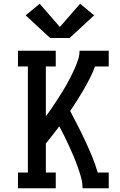

<svg xmlns="http://www.w3.org/2000/svg" viewBox="-20 -1006 640 1026"><path d="M76 0V-84H129V-651H76V-735H278V-651H225V-384Q240 -404 254 -424.5Q268 -445 281.5 -466Q295 -487 308.5 -508Q322 -529 334 -550.5Q346 -572 357.5 -594.5Q369 -617 379 -639.5Q389 -662 397 -686Q405 -710 405 -735H561V-651H488Q476 -619 460.5 -588.5Q445 -558 428 -528.5Q411 -499 392.5 -470Q374 -441 355 -413Q376 -373 396.5 -333Q417 -293 436 -252Q455 -211 472.5 -169Q490 -127 502 -84H561V0H421Q421 -30 413 -58.5Q405 -87 395 -115Q385 -143 373.5 -170.5Q362 -198 349.5 -225Q337 -252 324 -278.5Q311 -305 297 -331Q279 -308 261.5 -285Q244 -262 225 -239V-84H278V0ZM248 -803 117 -924 192 -986 300 -862 408 -986 483 -924 352 -803Z"/></svg>

Font: Iosevka Curly Slab MdEx
Style: Regular
Weight: 500
Width: 7
Monospace: yes
Designer: Belleve Invis
Foundry: Belleve Invis
Version: Version 11.1.0; ttfautohint (v1.8.3)